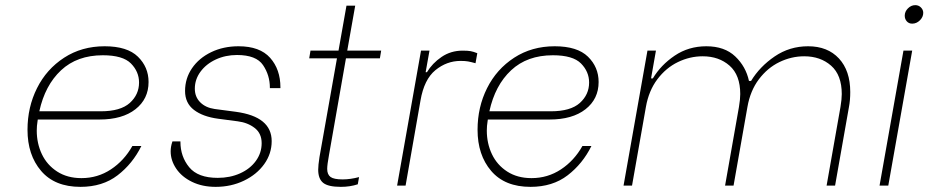

<svg xmlns="http://www.w3.org/2000/svg" viewBox="-20 -722 3612 747"><path d="M87 -217Q87 -305 124 -379Q161 -453 229.5 -497.5Q298 -542 387 -542Q475 -542 516.5 -501.5Q558 -461 558 -403Q558 -337 507 -297Q456 -257 367 -257H127L126 -250Q123 -232 123 -214Q123 -164 143 -122Q163 -80 202.5 -54.5Q242 -29 297 -29Q360 -29 411.5 -63Q463 -97 495 -154H530Q496 -85 437.5 -40Q379 5 293 5Q193 5 140 -57Q87 -119 87 -217ZM372 -289Q449 -289 485 -321.5Q521 -354 521 -401Q521 -443 489.5 -475Q458 -507 380 -507Q280 -507 217.5 -448.5Q155 -390 133 -289Z M644 -133Q644 -151 650 -169L651 -172H682V-170Q682 -113 716 -71.5Q750 -30 827 -30Q875 -30 914 -47.5Q953 -65 975.5 -96Q998 -127 998 -165Q998 -203 971 -224Q944 -245 905 -250L829 -260Q769 -268 734.5 -294.5Q700 -321 700 -368Q700 -417 727 -456.5Q754 -496 801.5 -519Q849 -542 908 -542Q991 -542 1031 -497Q1071 -452 1071 -382V-379H1030V-381Q1030 -429 1003.5 -468.5Q977 -508 902 -508Q857 -508 819.5 -490.5Q782 -473 760 -443Q738 -413 738 -377Q738 -345 759 -324Q780 -303 815 -298L898 -287Q1037 -268 1037 -173Q1037 -124 1008 -83.5Q979 -43 929 -19Q879 5 819 5Q767 5 727 -14.5Q687 -34 665.5 -66Q644 -98 644 -133Z M1260 -119Q1253 -81 1253 -65Q1253 -43 1266 -33.5Q1279 -24 1313 -24Q1343 -24 1377 -33L1372 -5Q1342 5 1306 5Q1257 5 1237.5 -10.5Q1218 -26 1218 -62Q1218 -79 1223 -111L1291 -495H1183L1188 -525H1297L1328 -700H1362L1331 -525H1463L1458 -495H1326Z M1618 -525H1651L1636 -441H1641Q1662 -476 1698 -500.5Q1734 -525 1780 -525Q1800 -525 1811 -523Q1822 -521 1837 -515L1830 -476Q1812 -481 1801 -483Q1790 -485 1772 -485Q1718 -485 1674 -449Q1630 -413 1616 -331L1558 0H1525Z M1838 -217Q1838 -305 1875 -379Q1912 -453 1980.5 -497.5Q2049 -542 2138 -542Q2226 -542 2267.5 -501.5Q2309 -461 2309 -403Q2309 -337 2258 -297Q2207 -257 2118 -257H1878L1877 -250Q1874 -232 1874 -214Q1874 -164 1894 -122Q1914 -80 1953.5 -54.5Q1993 -29 2048 -29Q2111 -29 2162.5 -63Q2214 -97 2246 -154H2281Q2247 -85 2188.5 -40Q2130 5 2044 5Q1944 5 1891 -57Q1838 -119 1838 -217ZM2123 -289Q2200 -289 2236 -321.5Q2272 -354 2272 -401Q2272 -443 2240.5 -475Q2209 -507 2131 -507Q2031 -507 1968.5 -448.5Q1906 -390 1884 -289Z M2499 -525H2532L2513 -417H2520Q2551 -469 2605 -505.5Q2659 -542 2728 -542Q2799 -542 2840.5 -502.5Q2882 -463 2894 -407H2902Q2936 -463 2994 -502.5Q3052 -542 3124 -542Q3200 -542 3244 -494.5Q3288 -447 3288 -364Q3288 -332 3283 -306L3229 0H3196L3250 -306Q3255 -336 3255 -356Q3255 -430 3213.5 -466.5Q3172 -503 3109 -503Q3059 -503 3012.5 -480.5Q2966 -458 2932.5 -413.5Q2899 -369 2888 -306L2834 0H2801L2855 -306Q2860 -336 2860 -356Q2860 -430 2818.5 -466.5Q2777 -503 2714 -503Q2664 -503 2617.5 -480.5Q2571 -458 2537.5 -413.5Q2504 -369 2493 -306L2439 0H2406Z M3495 -525H3529L3436 0H3402ZM3500 -661Q3500 -677 3512.5 -689.5Q3525 -702 3541 -702Q3554 -702 3563 -693Q3572 -684 3572 -672Q3572 -656 3559 -643Q3546 -630 3529 -630Q3516 -630 3508 -639Q3500 -648 3500 -661Z"/></svg>

Font: Be Vietnam Thin
Style: Italic
Weight: 250
Italic angle: -9°
Designer: Gabriel Lam
Foundry: TypeRant
Version: Version 3.000